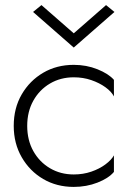

<svg xmlns="http://www.w3.org/2000/svg" viewBox="-20 -725 522 755"><path d="M87 -230Q87 -286 111 -329Q135 -372 176.5 -396.5Q218 -421 270 -421Q307 -421 339 -410Q371 -399 394.5 -382Q418 -365 428 -346V-411Q407 -435 363.5 -452.5Q320 -470 270 -470Q203 -470 150 -439Q97 -408 65.5 -354Q34 -300 34 -230Q34 -161 65.5 -106.5Q97 -52 150 -21Q203 10 270 10Q320 10 363.5 -7Q407 -24 428 -49V-114Q418 -96 394.5 -78.5Q371 -61 339 -50Q307 -39 270 -39Q218 -39 176.5 -63.5Q135 -88 111 -131Q87 -174 87 -230ZM270 -594 143 -705 110 -678 270 -538 430 -678 397 -705Z"/></svg>

Font: Jost Light
Style: Regular
Weight: 300
Version: Version 3.710